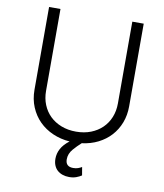

<svg xmlns="http://www.w3.org/2000/svg" viewBox="-99 -808 942 1101"><g transform="rotate(10 372.0 -257.0)"><path d="M163 -727.3V-250.4Q163 -207 177.9 -170.3Q192.8 -133.5 220.2 -106.9Q247.5 -80.3 286.2 -65.2Q324.9 -50.1 372.2 -50.1Q419.7 -50.1 458.3 -65.2Q496.8 -80.3 524.1 -106.9Q551.5 -133.5 566.4 -170.3Q581.3 -207 581.3 -250.4V-727.3H647.7V-245.7Q647.7 -194.2 630.9 -150.2Q614 -106.2 583.5 -72.8Q552.9 -39.4 510.5 -18.1Q468 3.2 416.5 9.6Q403.8 21 392.9 32.1Q382.1 43.3 371.8 55Q348 82.4 348 115.1Q348 158 392.8 158Q408.7 158 421 153.6Q433.2 149.1 442.5 143.5L450.6 191.1Q437.5 199.9 419.7 206.5Q402 213.1 378.6 213.1Q357.6 213.1 340 207Q322.4 201 309.8 189.6Q297.2 178.3 290.3 161.4Q283.4 144.5 283.4 122.9Q283.4 92.7 298.1 65Q312.9 37.3 346.2 11.7Q293.3 7.8 247.7 -12.1Q202.1 -32 168.5 -65.5Q134.9 -99.1 115.8 -144.7Q96.6 -190.3 96.6 -245.7V-727.3Z"/></g></svg>

Font: Inter P Light
Style: Regular
Weight: 300
Designer: Rasmus Andersson
Foundry: rsms
Version: Version 3.018;git-588b23468